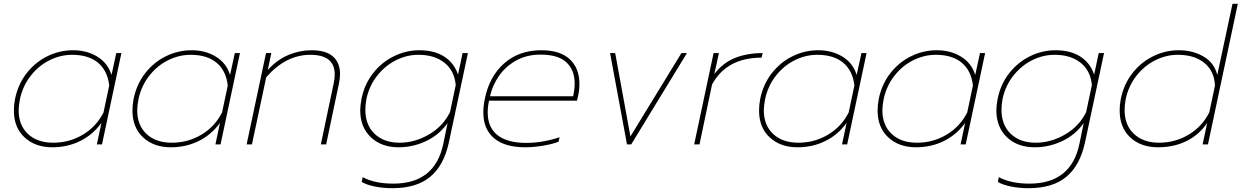

<svg xmlns="http://www.w3.org/2000/svg" viewBox="-20 -759 6525 1009"><path d="M53 -178Q53 -208 59 -239Q75 -317 120.5 -375Q166 -433 230 -464Q294 -495 364 -495Q437 -495 492 -461Q547 -427 566 -365L591 -480H618L516 0H489L513 -113Q467 -50 400.5 -17.5Q334 15 255 15Q165 15 109 -37Q53 -89 53 -178ZM524 -168 554 -310Q545 -388 495 -429.5Q445 -471 359 -471Q298 -471 240.5 -442.5Q183 -414 141.5 -361Q100 -308 85 -239Q78 -202 78 -180Q78 -101 127 -55Q176 -9 260 -9Q344 -9 415 -51Q486 -93 524 -168Z M676 -178Q676 -208 682 -239Q698 -317 743.5 -375Q789 -433 853 -464Q917 -495 987 -495Q1060 -495 1115 -461Q1170 -427 1189 -365L1214 -480H1241L1139 0H1112L1136 -113Q1090 -50 1023.5 -17.5Q957 15 878 15Q788 15 732 -37Q676 -89 676 -178ZM1147 -168 1177 -310Q1168 -388 1118 -429.5Q1068 -471 982 -471Q921 -471 863.5 -442.5Q806 -414 764.5 -361Q723 -308 708 -239Q701 -202 701 -180Q701 -101 750 -55Q799 -9 883 -9Q967 -9 1038 -51Q1109 -93 1147 -168Z M1378 -480H1406L1387 -391Q1437 -446 1496.5 -470.5Q1556 -495 1616 -495Q1693 -495 1730 -462Q1767 -429 1767 -370Q1767 -346 1761 -319L1694 0H1666L1733 -318Q1739 -345 1739 -368Q1739 -471 1611 -471Q1482 -471 1379 -353L1304 0H1276Z M1881 197 1886 172Q1949 206 2047 206Q2267 206 2310 -5L2332 -112Q2288 -50 2219 -17.5Q2150 15 2075 15Q1984 15 1928.5 -38Q1873 -91 1873 -180Q1873 -203 1880 -241Q1896 -318 1941.5 -375.5Q1987 -433 2051 -464Q2115 -495 2184 -495Q2262 -495 2314 -462Q2366 -429 2387 -367L2411 -480H2439L2339 -11Q2313 110 2241 170Q2169 230 2042 230Q1993 230 1949 221Q1905 212 1881 197ZM2345 -170 2375 -312Q2368 -388 2315.5 -429.5Q2263 -471 2179 -471Q2118 -471 2061 -442.5Q2004 -414 1962.5 -361.5Q1921 -309 1906 -241Q1900 -210 1900 -182Q1900 -102 1949 -55.5Q1998 -9 2080 -9Q2160 -9 2234.5 -52.5Q2309 -96 2345 -170Z M2520 -168Q2520 -205 2528 -240Q2552 -358 2630 -426.5Q2708 -495 2825 -495Q2924 -495 2974.5 -447.5Q3025 -400 3025 -318Q3025 -286 3018 -255L3012 -230H2550Q2543 -199 2543 -168Q2543 -89 2595 -48.5Q2647 -8 2745 -8Q2791 -8 2837.5 -16.5Q2884 -25 2921 -38L2915 -14Q2885 -2 2834.5 6.5Q2784 15 2740 15Q2633 15 2576.5 -32.5Q2520 -80 2520 -168ZM2992 -253Q3000 -290 3000 -320Q3000 -391 2956.5 -431.5Q2913 -472 2820 -472Q2749 -472 2693.5 -441.5Q2638 -411 2603 -361Q2568 -311 2555 -253Z M3186 -480H3213L3293 -42L3561 -480H3590L3297 0H3275Z M3730 -480H3758L3734 -370Q3779 -429 3842.5 -454.5Q3906 -480 3988 -480L3982 -456Q3799 -456 3722 -315L3656 0H3628Z M3969 -178Q3969 -208 3975 -239Q3991 -317 4036.5 -375Q4082 -433 4146 -464Q4210 -495 4280 -495Q4353 -495 4408 -461Q4463 -427 4482 -365L4507 -480H4534L4432 0H4405L4429 -113Q4383 -50 4316.5 -17.5Q4250 15 4171 15Q4081 15 4025 -37Q3969 -89 3969 -178ZM4440 -168 4470 -310Q4461 -388 4411 -429.5Q4361 -471 4275 -471Q4214 -471 4156.5 -442.5Q4099 -414 4057.5 -361Q4016 -308 4001 -239Q3994 -202 3994 -180Q3994 -101 4043 -55Q4092 -9 4176 -9Q4260 -9 4331 -51Q4402 -93 4440 -168Z M4592 -178Q4592 -208 4598 -239Q4614 -317 4659.5 -375Q4705 -433 4769 -464Q4833 -495 4903 -495Q4976 -495 5031 -461Q5086 -427 5105 -365L5130 -480H5157L5055 0H5028L5052 -113Q5006 -50 4939.5 -17.5Q4873 15 4794 15Q4704 15 4648 -37Q4592 -89 4592 -178ZM5063 -168 5093 -310Q5084 -388 5034 -429.5Q4984 -471 4898 -471Q4837 -471 4779.5 -442.5Q4722 -414 4680.5 -361Q4639 -308 4624 -239Q4617 -202 4617 -180Q4617 -101 4666 -55Q4715 -9 4799 -9Q4883 -9 4954 -51Q5025 -93 5063 -168Z M5224 197 5229 172Q5292 206 5390 206Q5610 206 5653 -5L5675 -112Q5631 -50 5562 -17.5Q5493 15 5418 15Q5327 15 5271.5 -38Q5216 -91 5216 -180Q5216 -203 5223 -241Q5239 -318 5284.5 -375.5Q5330 -433 5394 -464Q5458 -495 5527 -495Q5605 -495 5657 -462Q5709 -429 5730 -367L5754 -480H5782L5682 -11Q5656 110 5584 170Q5512 230 5385 230Q5336 230 5292 221Q5248 212 5224 197ZM5688 -170 5718 -312Q5711 -388 5658.5 -429.5Q5606 -471 5522 -471Q5461 -471 5404 -442.5Q5347 -414 5305.5 -361.5Q5264 -309 5249 -241Q5243 -210 5243 -182Q5243 -102 5292 -55.5Q5341 -9 5423 -9Q5503 -9 5577.5 -52.5Q5652 -96 5688 -170Z M5864 -179Q5864 -208 5870 -239Q5886 -317 5931.5 -375Q5977 -433 6041 -464Q6105 -495 6175 -495Q6249 -495 6305.5 -461.5Q6362 -428 6377 -365L6457 -739H6485L6328 0H6300L6324 -113Q6281 -50 6215 -17.5Q6149 15 6066 15Q5975 15 5919.5 -37Q5864 -89 5864 -179ZM6335 -168 6365 -310Q6361 -386 6309 -428.5Q6257 -471 6170 -471Q6109 -471 6051.5 -442.5Q5994 -414 5952.5 -361Q5911 -308 5896 -239Q5890 -208 5890 -181Q5890 -101 5939.5 -55Q5989 -9 6071 -9Q6155 -9 6226 -51Q6297 -93 6335 -168Z"/></svg>

Font: Prompt Thin
Style: Italic
Weight: 250
Italic angle: -12°
Designer: Katatrad Team
Foundry: CadsonDemak
Version: Version 1.001